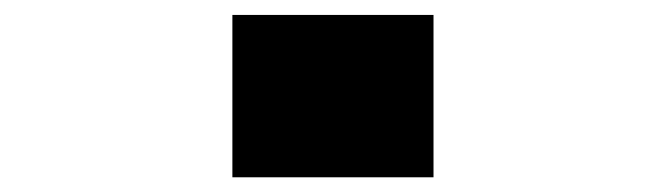

<svg xmlns="http://www.w3.org/2000/svg" viewBox="-20 -241 905 261"><path d="M295.9 0H569.3V-220.7H295.9Z"/></svg>

Font: OCR-B
Style: Regular
Weight: 400
Version: 1.1